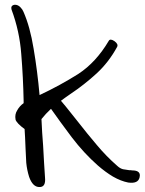

<svg xmlns="http://www.w3.org/2000/svg" viewBox="-20 -753 595 789"><path d="M27.3 -713.9Q26.4 -717.8 26.4 -720.7Q26.4 -725.6 29.3 -728.5Q34.2 -733.4 42 -733.4Q43 -733.4 43.9 -733.4Q54.7 -732.4 63.5 -723.6Q72.3 -714.8 76.2 -705.1Q103.5 -643.6 118.2 -552.7Q133.8 -460.9 142.6 -362.3Q227.5 -402.3 301.8 -449.2Q375 -497.1 426.8 -585Q432.6 -595.7 450.2 -584Q467.8 -571.3 460.9 -559.6Q426.8 -497.1 377 -451.2Q327.1 -405.3 268.6 -366.2Q258.8 -359.4 249 -352.5Q240.2 -345.7 230.5 -338.9Q249 -317.4 266.6 -294.9Q283.2 -273.4 300.8 -252Q338.9 -203.1 377.9 -157.2Q417 -110.4 461.9 -71.3Q473.6 -60.5 485.4 -57.6Q497.1 -55.7 510.7 -53.7Q513.7 -53.7 516.6 -53.7Q519.5 -52.7 523.4 -52.7Q554.7 -52.7 554.7 -32.2Q554.7 -28.3 553.7 -24.4Q547.9 2.9 506.8 -2.9Q476.6 -8.8 444.3 -27.3Q413.1 -45.9 381.8 -73.2Q325.2 -123 274.4 -189.5Q224.6 -255.9 190.4 -304.7Q190.4 -304.7 190.4 -304.7Q190.4 -304.7 189.5 -305.7Q179.7 -295.9 168.9 -285.2Q159.2 -274.4 150.4 -263.7Q152.3 -235.4 153.3 -208Q155.3 -179.7 157.2 -154.3Q159.2 -117.2 161.1 -84Q163.1 -50.8 165 -23.4Q168.9 16.6 141.6 15.6Q114.3 15.6 99.6 -26.4Q90.8 -54.7 87.9 -84Q85.9 -113.3 85 -142.6Q85 -154.3 84 -166Q84 -177.7 83 -189.5Q83 -198.2 82 -206.1Q81.1 -214.8 81.1 -222.7Q67.4 -232.4 55.7 -244.1Q44.9 -255.9 43.9 -261.7Q40 -283.2 50.8 -299.8Q60.5 -317.4 77.1 -329.1Q77.1 -332 77.1 -334Q77.1 -336.9 77.1 -338.9Q75.2 -434.6 67.4 -530.3Q60.5 -625 27.3 -713.9Z"/></svg>

Font: Mrs Husband
Style: Regular
Weight: 400
Version: Version 1.0